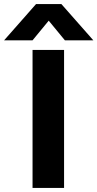

<svg xmlns="http://www.w3.org/2000/svg" viewBox="-84 -918 476 938"><path d="M92 -898H216L372 -721H233L154 -817L75 -721H-64ZM75 0V-674H229V0Z"/></svg>

Font: Hind Bold
Style: Regular
Weight: 700
Designer: Manushi Parikh, Satya Rajpurohit
Foundry: Indian Type Foundry
Version: Version 1.201;PS 1.0;hotconv 1.0.78;makeotf.lib2.5.61930; tt